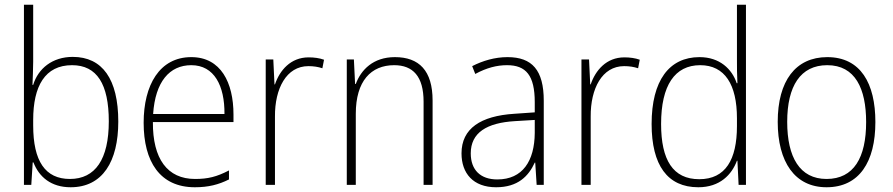

<svg xmlns="http://www.w3.org/2000/svg" viewBox="-20 -780 3767 810"><path d="M120 -520V-760H81V0H112L118 -95H121C145 -33 196 10 278 10C413 10 479 -99 479 -267C479 -446 412 -540 287 -540C201 -540 141 -491 120 -422H117C118 -448 120 -490 120 -520ZM284 -505C389 -505 439 -425 439 -268C439 -108 382 -25 275 -25C171 -25 120 -100 120 -251V-274C120 -417 170 -505 284 -505Z M787 -539C653 -539 586 -421 586 -262C586 -99 654 10 802 10C859 10 902 -1 946 -23V-61C894 -34 857 -25 803 -25C686 -25 624 -110 625 -265H965V-297C965 -431 912 -539 787 -539ZM787 -505C884 -505 928 -418 927 -299H626C635 -435 695 -505 787 -505Z M1282 -538C1206 -538 1160 -483 1140 -424H1138L1133 -529H1101V0H1140V-288C1139 -406 1188 -501 1281 -501C1303 -501 1322 -498 1340 -492L1347 -528C1328 -535 1305 -538 1282 -538Z M1646 -539C1554 -539 1503 -485 1481 -426H1478L1473 -529H1443V0H1481V-300C1481 -438 1545 -505 1643 -505C1722 -505 1767 -458 1767 -351V0H1805V-356C1805 -482 1748 -539 1646 -539Z M2121 -539C2068 -539 2017 -524 1972 -501L1985 -468C2033 -494 2076 -505 2119 -505C2199 -505 2236 -462 2236 -349V-306L2150 -300C2008 -291 1927 -238 1927 -133C1927 -49 1976 10 2073 10C2165 10 2210 -37 2236 -94H2238L2244 0H2274V-355C2274 -484 2225 -539 2121 -539ZM2153 -269 2236 -274V-219C2235 -101 2185 -23 2078 -23C2007 -23 1966 -63 1966 -133C1966 -220 2033 -262 2153 -269Z M2614 -538C2538 -538 2492 -483 2472 -424H2470L2465 -529H2433V0H2472V-288C2471 -406 2520 -501 2613 -501C2635 -501 2654 -498 2672 -492L2679 -528C2660 -535 2637 -538 2614 -538Z M2926 10C3017 10 3067 -43 3089 -102H3091L3096 0H3127V-760H3089V-530C3089 -498 3089 -464 3091 -429H3088C3068 -489 3016 -539 2931 -539C2803 -539 2729 -440 2729 -257C2729 -83 2796 10 2926 10ZM2930 -24C2819 -24 2769 -105 2769 -257C2769 -420 2827 -505 2934 -505C3038 -505 3089 -423 3089 -281V-248C3089 -107 3041 -24 2930 -24Z M3673 -265C3673 -428 3611 -539 3470 -539C3336 -539 3261 -438 3261 -266C3261 -97 3333 10 3467 10C3605 10 3673 -97 3673 -265ZM3301 -266C3301 -417 3357 -505 3470 -505C3588 -505 3634 -406 3634 -265C3634 -115 3582 -25 3467 -25C3354 -25 3301 -117 3301 -266Z"/></svg>

Font: Noto Sans Lao UI SemCond ExtLt
Style: Regular
Weight: 200
Width: 4
Designer: Monotype Design Team
Foundry: Monotype Imaging Inc.
Version: Version 2.000